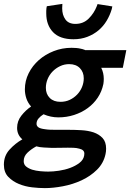

<svg xmlns="http://www.w3.org/2000/svg" viewBox="-43 -752 670 988"><path d="M388 -349Q388 -381 368 -401.5Q348 -422 313 -422Q288 -422 266 -411.5Q244 -401 227.5 -384Q211 -367 202 -345Q193 -323 193 -300Q193 -268 213 -248Q233 -228 268 -228Q294 -228 315.5 -238Q337 -248 353.5 -265Q370 -282 379 -304Q388 -326 388 -349ZM122 121Q142 127 164.5 129Q187 131 205 131Q230 131 260.5 126.5Q291 122 318 112Q345 102 365.5 86.5Q386 71 390 49Q391 45 391 38Q391 19 365 13Q351 9 335.5 8.5Q320 8 306 8Q290 8 268.5 8.5Q247 9 224 9Q204 8 182.5 7Q161 6 144 1Q118 15 98.5 33.5Q79 52 79 77Q79 94 90.5 104Q102 114 122 121ZM395 -494H607L589 -403H478Q491 -377 491 -346Q491 -339 490.5 -333Q490 -327 489 -320Q481 -281 460 -249.5Q439 -218 408 -195.5Q377 -173 338.5 -160.5Q300 -148 257 -148Q218 -148 181 -164Q165 -154 155 -142Q145 -130 145 -115Q145 -104 154.5 -97Q164 -90 189 -87Q201 -85 215 -84.5Q229 -84 244 -84H310Q343 -84 376.5 -82Q410 -80 438 -71Q467 -61 485 -41.5Q503 -22 503 13Q503 28 500 41Q490 88 456 121.5Q422 155 376.5 176Q331 197 280.5 206.5Q230 216 188 216Q158 216 122.5 212Q87 208 55 195Q23 182 0 158.5Q-23 135 -23 95Q-23 50 6 18Q35 -14 72 -35Q45 -58 45 -94Q45 -129 67 -157Q89 -185 117 -204Q100 -223 92.5 -246Q85 -269 85 -292Q85 -336 104.5 -375Q124 -414 157 -443Q190 -472 233.5 -489Q277 -506 325 -506Q337 -506 349.5 -505Q362 -504 374 -501Q379 -500 382.5 -499Q386 -498 391 -496Q393 -496 395 -494ZM535 -719 532 -705Q523 -674 506 -645.5Q489 -617 464 -596Q439 -575 406.5 -562.5Q374 -550 335 -550Q265 -550 230 -586.5Q195 -623 195 -683Q195 -690 195 -696.5Q195 -703 196 -710L198 -720L278 -732L277 -709Q277 -675 293.5 -652Q310 -629 345 -629Q386 -629 413.5 -656.5Q441 -684 455 -720L459 -731Z"/></svg>

Font: Codetta
Style: Bold Italic
Weight: 700
Italic angle: -11°
Designer: Ulrich Proeller
Foundry: PROSA GmbH
Version: Version 2.00;September 29, 2018;FontCreator 11.5.0.2427 64-b